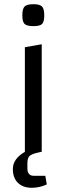

<svg xmlns="http://www.w3.org/2000/svg" viewBox="-20 -720 316 911"><path d="M98 -496 178 -510V0H98ZM139 -596Q107 -596 96.5 -606.5Q86 -617 86 -647Q86 -678 96.5 -689Q107 -700 139 -700Q169 -700 179.5 -689Q190 -678 190 -647Q190 -617 180 -606.5Q170 -596 139 -596ZM131 171Q89 171 65 147.5Q41 124 41 82Q41 43 78 14Q115 -15 168 -21L178 0L156 5Q127 12 118.5 22Q110 32 110 55V80Q110 96 117.5 105Q125 114 139 114H195L202 155Q185 163 167 167Q149 171 131 171Z"/></svg>

Font: Changa Light
Style: Regular
Weight: 300
Designer: Eduardo Rodriguez Tunni
Foundry: Eduardo Rodriguez Tunni
Version: Version 3.002; ttfautohint (v1.8.2)